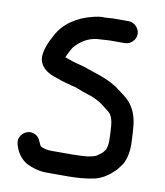

<svg xmlns="http://www.w3.org/2000/svg" viewBox="-96 -796 912 1060"><g transform="rotate(10 360.0 -266.0)"><path d="M454 -594H538C571 -594 600 -622 600 -655C600 -688 571 -717 538 -717H454C441.4 -717 421.5 -714 408 -714C383.6 -715.7 361.9 -711.5 340 -706C253.3 -685.6 179.9 -636.9 144 -565C125.8 -531.6 110.3 -501.9 103 -458C95.3 -411.5 121.7 -378.6 153 -360C173.9 -347.9 188.8 -343.7 212 -336C232.7 -327.1 266.8 -318.9 291 -312C301.7 -310 311.7 -307.3 321 -304C341.3 -295.1 363.3 -287.9 384 -281C416.8 -271.6 443.5 -258.4 468 -242C483.5 -229.6 499.3 -218.6 514 -206L523 -197C525 -195.7 526.3 -194 527 -192C536.6 -175.9 541.9 -156.1 544 -131C545.8 -104.1 548 -75.1 548 -47C548 -28.6 544.1 -11.3 540 1L525 21C519.1 25.4 500.3 40.4 495 44C468.1 57.5 424.9 61 387 61C377 61.7 367.3 62 358 62H238C225.7 62 216.5 59.4 207 58L195 54C188.4 51.8 181 49.1 178 43C166 19 162.5 -1.3 137.5 -13C100.7 -30.2 67.9 -7.9 56 17C46.8 36.3 50.4 54.3 57 72C69.6 109.8 93.3 139.6 126 158C157.6 172.6 192.1 185 238 185H358C411.5 185 464.8 180.2 509 170C549.9 159.8 585.9 133.1 612 107C623.7 96.4 629.4 85.6 639 74C660.3 45.7 671 2.3 671 -47C671 -56.3 670.7 -66 670 -76C670 -94.6 667.3 -120.2 666 -139C663.4 -186.7 651.4 -225.4 632 -256C615.2 -285.4 586.1 -308 559 -327L543 -339C535 -345.7 527 -351 519 -355C494.8 -371.2 460.6 -384.5 430 -396L394 -408C369.9 -416 346.7 -425 320 -432C289.1 -438.9 255.5 -450.4 229 -460C231 -464 232.7 -468 234 -472C238.7 -483.7 247.4 -496.8 253 -508C258.6 -519.2 264.3 -525.3 274 -535C304 -565 346.9 -591 406 -591C419.6 -591 440 -594 454 -594Z"/></g></svg>

Font: Smoothie
Style: Regular
Weight: 400
Foundry: Cannot Into Space Fonts
Version: Version 0.8